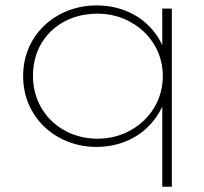

<svg xmlns="http://www.w3.org/2000/svg" viewBox="-20 -536 762 716"><path d="M343.6 -18.8C205.9 -18.8 103 -119.8 103 -252.5V-254.5C103 -389.1 204 -485.1 343.6 -485.1C479.2 -485.1 587.1 -383.2 587.1 -253.5V-251.5C587.1 -121.8 480.2 -18.8 343.6 -18.8ZM585.1 160.4H620.8V-504H585.1V-367.3C547.5 -450.5 461.4 -515.8 339.6 -515.8C190.1 -515.8 66.3 -406.9 66.3 -253.5V-251.5C66.3 -97 190.1 11.9 339.6 11.9C460.4 11.9 546.5 -54.5 585.1 -138.6Z"/></svg>

Font: Meinily
Style: Regular
Weight: 500
Designer: Paul Hayes
Foundry: Paul Hayes
Version: Version 1.0; ttfautohint (v1.8.4.7-5d5b)